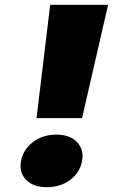

<svg xmlns="http://www.w3.org/2000/svg" viewBox="-20 -775 495 803"><path d="M132.8 -280.8 189.9 -754.9H432.1L323.2 -280.8ZM323.2 -101.1Q314.5 -54.2 274.2 -23.2Q233.9 7.8 176.8 7.8Q118.7 7.8 88.9 -23.2Q59.1 -54.2 67.9 -101.1Q76.7 -148.9 117.2 -180.4Q157.7 -211.9 215.8 -211.9Q273.4 -211.9 302.7 -180.2Q332 -148.4 323.2 -101.1Z"/></svg>

Font: SVN-Poppins Black
Style: Italic
Weight: 900
Italic angle: -10°
Designer: Ninad Kale (Devanagari), Jonny Pinhorn (Latin)
Foundry: Indian Type Foundry
Version: Version 3.002 2017